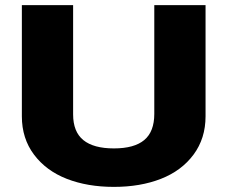

<svg xmlns="http://www.w3.org/2000/svg" viewBox="-20 -720 890 751"><path d="M65.5 -265V-700H266V-272.5Q266 -204.5 306 -172Q346 -139.5 425.5 -139.5Q505 -139.5 544.2 -172.2Q583.5 -205 583.5 -274.5V-700H784V-265Q784 -178.5 737 -115.2Q690 -52 609.5 -20.5Q529 11 425.5 11Q322 11 241.2 -20.5Q160.5 -52 113 -115.2Q65.5 -178.5 65.5 -265Z"/></svg>

Font: League Mono Wide ExtraBold
Style: Regular
Weight: 800
Width: 8
Designer: Tyler Finck
Foundry: The League of Moveable Type / Tyler Finck
Version: Version 2.210